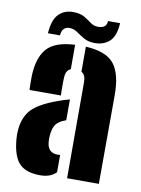

<svg xmlns="http://www.w3.org/2000/svg" viewBox="-86 -815 648 881"><g transform="rotate(10 238.0 -374.0)"><path d="M47.5 -369Q47 -374.5 46.5 -397Q46 -419.5 46.5 -436Q50 -521 87.5 -563Q125 -605 217.5 -609.5V-495.5Q195.5 -488 193.5 -453Q193 -446 192.8 -429.2Q192.5 -412.5 192.8 -395.2Q193 -378 193.5 -369ZM287.5 0V-448Q287.5 -482.5 267.5 -492.5V-609.5Q364 -604.5 400.5 -557.8Q437 -511 436.5 -412L435.5 0ZM27.5 -136Q25.5 -158 27.5 -180Q33 -241.5 67.2 -276.8Q101.5 -312 182.5 -341Q197 -346.5 210.5 -350.8Q224 -355 237.5 -358.5V-261.5Q233.5 -260 229.5 -258.2Q225.5 -256.5 221.5 -255Q195.5 -243 186.2 -223.5Q177 -204 175.5 -180Q174 -162 175.5 -148Q180 -99 226.5 -99Q230.5 -99 237.5 -100V-19.5Q211.5 8 163.5 8Q97 8 65.8 -24.2Q34.5 -56.5 27.5 -136ZM347.5 -743H403.5Q400.5 -684 374 -658.5Q347.5 -633 304.5 -633Q274 -633 253.5 -645Q233 -657 216 -669Q199 -681 179.5 -681Q144.5 -681 141.5 -640H85.5Q89.5 -702.5 115.5 -729.2Q141.5 -756 182.5 -756Q216 -756 235.8 -744.2Q255.5 -732.5 270.8 -720.8Q286 -709 306.5 -709Q346 -709 347.5 -743Z"/></g></svg>

Font: Big Shoulders Stencil Display Black
Style: Regular
Weight: 900
Designer: Patric King
Foundry: XO Type Co
Version: Version 1.000